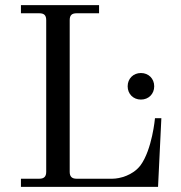

<svg xmlns="http://www.w3.org/2000/svg" viewBox="-20 -732 710 752"><path d="M480 -394C480 -364 502 -342 532 -342C562 -342 584 -364 584 -394C584 -424 562 -446 532 -446C502 -446 480 -424 480 -394ZM62 0H599L612 -269H587C587 -269 576 -146 530 -84C500 -45 449 -32 420 -32H280C261 -32 253 -41 253 -59V-653C253 -672 261 -680 280 -680H368V-712H62V-680H134C153 -680 161 -672 161 -653V-59C161 -41 153 -32 134 -32H62Z"/></svg>

Font: Old Standard
Style: Regular
Weight: 400
Designer: Alexey Kryukov <alexios@thessalonica.org.ru>
Version: Version 2.0